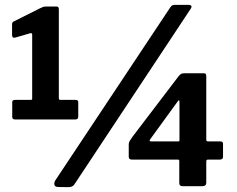

<svg xmlns="http://www.w3.org/2000/svg" viewBox="-20 -770 981 794"><path d="M292.5 -356.9Q303.6 -356.9 303.6 -347.5V-287.1Q303.6 -276 291.1 -276H42.4Q30.6 -276 30.6 -286.4V-347.5Q30.6 -356.9 41.7 -356.9H107.2Q113.1 -356.9 113.1 -362V-625.8Q113.1 -635 105.1 -632.6L43.4 -614.7Q29.9 -610.9 29.9 -625.8V-668.2Q29.9 -674.5 31.8 -677.3Q33.7 -680 39.3 -682.5L144.8 -735.4Q153.1 -739.6 158.1 -741.3Q163.1 -743 170.7 -743H214Q223.3 -743 223.3 -732V-363.7Q223.3 -356.9 229.4 -356.9H292.5ZM287.3 -6.9Q280.1 4 262.3 4L220.6 3.3Q207.2 3.3 205.1 -6.1Q203.1 -15.4 209.2 -24.7L684 -739.3Q689.5 -747.6 695 -748.8Q700.5 -750 707.4 -750H760.1Q767 -750 770.6 -746.4Q774.3 -742.7 768.4 -733.4ZM718.5 -454.7Q724.5 -462.1 729.2 -464.6Q733.8 -467 743.9 -467H823.1Q833 -467 833 -456V-192.4Q833 -185.2 839.5 -185.2H891.4Q902.3 -185.2 902.3 -175.5V-121.8Q902.3 -110.1 889.9 -110.1H840.2Q833 -110.1 833 -102.6V-14.6Q833 0 816.4 0H734.9Q721.4 0 721.4 -13.1V-104.6Q721.4 -110.1 714.3 -110.1H525.1Q512.4 -110.1 512.4 -121.8V-173.5Q512.4 -180.1 516.2 -186.8Q520.1 -193.5 528 -204.6L718.5 -454.7ZM717 -185.2Q722.2 -185.2 722.2 -189.2V-346.3Q722.2 -354.7 720.2 -355.2Q718.2 -355.7 713.2 -348.3L600.5 -193.2Q595.2 -185.2 605.2 -185.2Z"/></svg>

Font: Libre Franklin Thin
Style: Regular
Weight: 100
Designer: Pablo Impallari, Rodrigo Fuenzalida, Nhung Nguyen
Foundry: Impallari Type
Version: Version 3.000